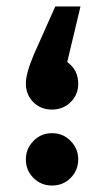

<svg xmlns="http://www.w3.org/2000/svg" viewBox="-20 -553 338 594"><path d="M141 -214Q106 -214 83 -237Q60 -260 60 -295Q60 -326 85 -385L151 -533H229L188 -361Q222 -337 222 -294Q222 -260 198.5 -237Q175 -214 141 -214ZM60 -60Q60 -93 83.5 -117Q107 -141 141 -141Q175 -141 198.5 -117Q222 -93 222 -60Q222 -26 198.5 -2.5Q175 21 141 21Q107 21 83.5 -2.5Q60 -26 60 -60Z"/></svg>

Font: FiraGO Medium
Style: Regular
Weight: 500
Designer: bBox Type
Foundry: bBox Type GmbH
Version: Version 1.001;PS 001.001;hotconv 1.0.88;makeotf.lib2.5.64775